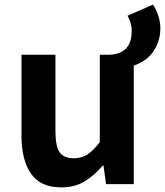

<svg xmlns="http://www.w3.org/2000/svg" viewBox="-20 -797 714 831"><path d="M642 -777Q654 -760 664 -732Q674 -704 674 -675Q674 -642 664.5 -615.5Q655 -589 639.5 -568.5Q624 -548 603 -534.5Q582 -521 559 -513V0H439L428 -80H424Q388 -37 345.5 -11.5Q303 14 245 14Q155 14 114 -45.5Q73 -105 73 -210V-560H220V-229Q220 -163 238.5 -137.5Q257 -112 298 -112Q333 -112 358 -128Q383 -144 412 -182V-560H457Q474 -561 490.5 -566Q507 -571 520.5 -582.5Q534 -594 542 -613.5Q550 -633 550 -665Q550 -683 544.5 -700Q539 -717 532 -729Z"/></svg>

Font: SpoqaHanSans-Bold
Style: Regular
Weight: 700
Designer: [Spoqa Han Sans] Dong-huui Kim \uAE40 \uB3D9 \uD718   [Noto Sans] Ryoko NISHIZUKA \u897F \u585A \u6DBC \u5B50  (kana & i
Foundry: Spoqa (http://www.spoqa-han-sans.com)
Version: Version 2.000